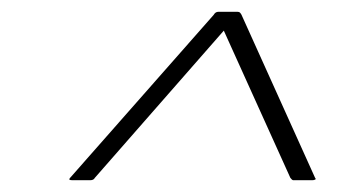

<svg xmlns="http://www.w3.org/2000/svg" viewBox="-20 -728 573 326"><path d="M103 -422Q99 -422 98 -423Q97 -424 99 -426L343 -703Q344 -705 346 -706.5Q348 -708 351 -708H383Q386 -708 387.5 -706.5Q389 -705 390 -703L515 -426Q517 -424 515 -423Q513 -422 510 -422H478Q476 -422 473 -426L360 -676L141 -426Q140 -424 138 -423Q136 -422 133 -422Z"/></svg>

Font: Glory Thin ExtraLight
Style: Italic
Weight: 250
Italic angle: -12°
Version: Version 1.011